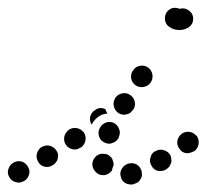

<svg xmlns="http://www.w3.org/2000/svg" viewBox="-48 -447 536 499"><path d="M317 19Q320 14 321 9Q321 3 320 -2Q317 -13 308 -19Q298 -25 287 -22H286Q280 -20 276 -17Q272 -14 269 -9Q266 -5 265 1Q264 6 266 12Q268 23 278 29Q288 34 299 32L300 31Q305 30 310 27Q314 24 317 19ZM25 -13Q20 -23 9 -27Q-2 -30 -12 -25L-13 -24Q-23 -19 -26 -8Q-30 3 -24 13Q-19 23 -8 26Q3 30 13 24H14Q24 18 27 8Q31 -3 25 -13ZM207 5Q202 2 199 -2Q195 -6 194 -11Q193 -12 193 -13Q190 -24 196 -34Q202 -44 213 -47Q218 -48 223 -47Q229 -47 234 -44Q238 -41 242 -37Q245 -32 246 -27Q246 -27 246 -27Q247 -25 247 -22Q248 -20 247 -17Q244 -11 243 -4Q240 0 236 3Q232 6 228 7Q223 9 217 8Q212 8 207 5ZM397 -24Q398 -29 397 -35Q397 -40 394 -45Q388 -54 377 -57Q366 -60 356 -54H355Q350 -51 347 -47Q344 -42 343 -37Q341 -32 342 -26Q343 -21 346 -16Q351 -6 362 -3Q373 -1 383 -6L384 -7Q389 -10 392 -14Q395 -19 397 -24ZM102 -35Q103 -40 103 -45Q102 -51 99 -55Q93 -65 82 -68Q71 -71 61 -65H60Q51 -59 48 -48Q45 -37 51 -27Q56 -17 67 -14Q78 -11 88 -17L89 -18Q94 -20 97 -25Q101 -29 102 -35ZM464 -93Q460 -97 456 -100Q451 -103 446 -104Q440 -105 435 -104Q430 -103 425 -100L424 -99Q415 -92 413 -81Q411 -70 418 -61Q421 -56 425 -53Q430 -50 435 -49Q441 -48 446 -50Q451 -51 456 -54H457Q466 -61 468 -72Q470 -83 464 -93ZM170 -103Q166 -107 162 -110Q157 -113 152 -114Q146 -115 141 -114Q136 -113 131 -110L130 -109Q126 -106 123 -101Q120 -97 119 -91Q118 -86 119 -81Q120 -75 123 -71Q126 -66 131 -63Q136 -60 141 -59Q146 -58 152 -59Q157 -61 162 -64H163Q172 -71 174 -82Q176 -93 170 -103ZM225 -76Q235 -71 246 -76Q256 -80 261 -90V-92Q266 -102 261 -113Q257 -123 247 -128Q236 -132 226 -128Q215 -123 211 -113L210 -112Q206 -101 210 -91Q214 -80 225 -76ZM196 -159H197Q203 -165 211 -166Q219 -167 226 -163Q228 -157 231 -152Q224 -151 217 -149Q208 -145 200 -137Q194 -131 190 -123Q185 -132 186 -142Q188 -152 196 -159ZM260 -153Q265 -150 271 -149Q276 -148 281 -150Q287 -151 291 -154Q295 -158 298 -162L299 -163Q305 -173 302 -184Q299 -195 289 -201Q279 -207 268 -204Q257 -201 251 -192V-191Q245 -181 248 -170Q251 -159 260 -153ZM293 -243Q294 -237 297 -233Q300 -228 305 -225Q314 -219 325 -221Q337 -223 343 -232L344 -233Q347 -238 348 -243Q349 -249 348 -254Q347 -259 344 -264Q341 -269 336 -272Q327 -278 316 -276Q304 -274 298 -264L297 -263Q294 -259 293 -253Q292 -248 293 -243ZM451 -411Q456 -401 453 -390Q449 -379 439 -374Q429 -369 418 -369Q411 -369 404 -371Q398 -373 392 -377Q383 -383 381 -394Q379 -406 385 -415Q391 -423 400 -426Q410 -428 419 -424Q428 -427 437 -423Q446 -419 451 -411Z"/></svg>

Font: FRB American Cursive Guidelines Dotted Ultra
Style: Bold Italic
Weight: 1000
Italic angle: -25°
Version: Version 2.0;Modular Font Editor K font №1